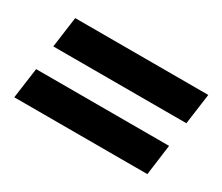

<svg xmlns="http://www.w3.org/2000/svg" viewBox="-70 -710 739 640"><g transform="rotate(30 300.0 -390.0)"><path d="M50.8 -437 66.9 -555.2H579.1L563 -437ZM22.9 -225.1 39.1 -342.8H550.8L535.2 -225.1Z"/></g></svg>

Font: Cooper Hewitt
Style: Semibold Italic
Weight: 710
Designer: Village Type and Design LLC
Foundry: Cooper Hewitt Smithsonian Design Museum
Version: 1.000